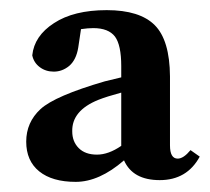

<svg xmlns="http://www.w3.org/2000/svg" viewBox="-20 -760 410 375"><path d="M59.1 -546.9Q87.4 -572.8 184.6 -601.1Q200.2 -605 216.8 -608.9V-630.9Q216.8 -671.9 204.6 -688.5Q191.9 -705.1 162.1 -705.1Q151.9 -705.1 138.2 -703.1L132.8 -667Q128.9 -643.1 115.2 -631.3Q101.6 -620.1 85 -620.1Q69.3 -620.1 57.6 -628.9Q45.9 -637.7 43 -651.9Q46.9 -689.9 85.4 -714.8Q124 -740.2 188.5 -740.2Q252.9 -740.2 282.2 -710.9Q311.5 -681.6 312 -610.8V-476.1Q312 -450.2 327.1 -450.2Q338.4 -450.2 352.1 -466.8L370.1 -454.1Q345.2 -408.2 292 -408.2Q239.3 -408.2 222.2 -446.8Q173.8 -404.8 127.9 -404.8Q82 -404.8 56.6 -425.3Q31.2 -445.8 31.2 -483.4Q31.2 -521 59.1 -546.9ZM169.4 -458Q191.9 -458 216.8 -475.1V-579.1Q188 -571.3 171.9 -564.9Q120.1 -543.9 121.1 -503.4Q121.1 -483.4 133.8 -470.7Q146.5 -458 169.4 -458Z"/></svg>

Font: SourceSerifPro-Bold
Style: Bold
Weight: 700
Designer: Frank Grießhammer
Foundry: Adobe Systems Incorporated
Version: Version 1.014;PS Version 1.0;hotconv 1.0.73;makeotf.lib2.5.5